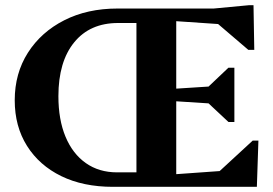

<svg xmlns="http://www.w3.org/2000/svg" viewBox="-20 -723 1058 743"><path d="M417 0Q302 0 217 -41.5Q132 -83 84.5 -158.5Q37 -234 37 -335Q37 -439 88 -519Q139 -599 228.5 -644.5Q318 -690 435 -690H807L945 -703H961L964 -530H941L824 -630L662 -641V-380L787 -388L864 -461H887V-251H864L787 -323L662 -331V-49L830 -61L958 -179H980L974 0ZM433 -56H508V-634H437Q328 -634 267 -559Q206 -484 206 -351Q206 -260 233.5 -194Q261 -128 312 -92Q363 -56 433 -56Z"/></svg>

Font: Platypi SemiBold
Style: Regular
Weight: 600
Designer: David Sargent
Foundry: Bolt Cutter Type
Version: Version 1.200; ttfautohint (v1.8.4.7-5d5b)